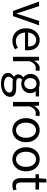

<svg xmlns="http://www.w3.org/2000/svg" viewBox="1486 -2222 986 3999"><g transform="rotate(90 1979.5 -223.0)"><path d="M209 0H316L508 -543H418L315 -234C299 -181 281 -126 265 -74H260C244 -126 227 -181 210 -234L108 -543H13Z M829 13C902 13 960 -11 1007 -42L975 -103C934 -76 892 -60 839 -60C736 -60 665 -134 659 -250H1025C1027 -264 1029 -282 1029 -302C1029 -457 951 -557 812 -557C688 -557 569 -448 569 -271C569 -92 684 13 829 13ZM658 -315C669 -423 737 -484 814 -484C899 -484 949 -425 949 -315Z M1163 0H1255V-349C1291 -441 1346 -475 1391 -475C1414 -475 1426 -472 1444 -466L1461 -545C1444 -554 1427 -557 1403 -557C1343 -557 1287 -513 1249 -444H1247L1238 -543H1163Z M1723 250C1891 250 1998 163 1998 62C1998 -28 1934 -67 1809 -67H1702C1629 -67 1607 -92 1607 -126C1607 -156 1622 -174 1642 -191C1666 -179 1696 -172 1722 -172C1834 -172 1921 -245 1921 -361C1921 -408 1903 -448 1877 -473H1988V-543H1799C1780 -551 1753 -557 1722 -557C1613 -557 1519 -482 1519 -363C1519 -298 1554 -245 1590 -217V-213C1561 -193 1530 -157 1530 -112C1530 -69 1551 -40 1579 -23V-18C1528 13 1499 58 1499 105C1499 198 1591 250 1723 250ZM1722 -234C1660 -234 1607 -284 1607 -363C1607 -443 1659 -490 1722 -490C1787 -490 1838 -443 1838 -363C1838 -284 1785 -234 1722 -234ZM1736 187C1637 187 1579 150 1579 92C1579 61 1595 28 1634 0C1658 6 1684 8 1704 8H1798C1870 8 1908 26 1908 77C1908 133 1841 187 1736 187Z M2104 0H2196V-349C2232 -441 2287 -475 2332 -475C2355 -475 2367 -472 2385 -466L2402 -545C2385 -554 2368 -557 2344 -557C2284 -557 2228 -513 2190 -444H2188L2179 -543H2104Z M2692 13C2825 13 2943 -91 2943 -271C2943 -452 2825 -557 2692 -557C2559 -557 2441 -452 2441 -271C2441 -91 2559 13 2692 13ZM2692 -63C2598 -63 2535 -146 2535 -271C2535 -396 2598 -480 2692 -480C2786 -480 2850 -396 2850 -271C2850 -146 2786 -63 2692 -63Z M3298 13C3431 13 3549 -91 3549 -271C3549 -452 3431 -557 3298 -557C3165 -557 3047 -452 3047 -271C3047 -91 3165 13 3298 13ZM3298 -63C3204 -63 3141 -146 3141 -271C3141 -396 3204 -480 3298 -480C3392 -480 3456 -396 3456 -271C3456 -146 3392 -63 3298 -63Z M3844 13C3878 13 3914 3 3945 -7L3927 -76C3909 -68 3885 -61 3865 -61C3802 -61 3781 -99 3781 -165V-469H3929V-543H3781V-696H3705L3695 -543L3609 -538V-469H3690V-168C3690 -59 3729 13 3844 13Z"/></g></svg>

Font: ChiuKong Gothic CL
Style: Regular
Weight: 400
Designer: Ryoko NISHIZUKA 西塚涼子 (kana, bopomofo & ideographs); Paul D. Hunt (Latin, Greek & Cyrillic); Sandoll Communications 산돌커뮤니
Foundry: Adobe
Version: Version 1.300